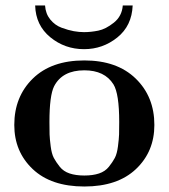

<svg xmlns="http://www.w3.org/2000/svg" viewBox="-20 -673 615 699"><path d="M108 -653H144Q146 -623 163 -602Q180 -581 204.5 -572Q229 -563 248.5 -559.5Q268 -556 286 -556Q311 -556 338 -561.5Q365 -567 394.5 -590.5Q424 -614 427 -653H463Q460 -579 407 -536.5Q354 -494 286 -494Q216 -494 163 -537.5Q110 -581 108 -653ZM32 -218Q32 -321 99.5 -387Q167 -453 287 -453Q406 -453 474 -387Q542 -321 542 -218Q542 -121 475 -57.5Q408 6 287 6Q166 6 99 -57.5Q32 -121 32 -218ZM160 -229Q160 -199 160.5 -183.5Q161 -168 164.5 -140.5Q168 -113 176 -98Q184 -83 197.5 -66Q211 -49 233.5 -41.5Q256 -34 287 -34Q318 -34 340.5 -41.5Q363 -49 376.5 -66Q390 -83 398 -98Q406 -113 409.5 -140.5Q413 -168 413.5 -183.5Q414 -199 414 -229Q414 -332 393 -366Q361 -417 287 -417Q207 -417 177 -359Q160 -325 160 -229Z"/></svg>

Font: CMU Serif
Style: Bold
Weight: 700
Version: Version 0.7.0